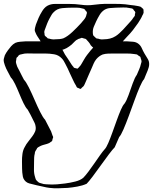

<svg xmlns="http://www.w3.org/2000/svg" viewBox="-64 -986 817 1026"><path d="M706 -563Q697 -554 683.5 -523Q670 -492 655 -450.5Q640 -409 624.5 -367Q609 -325 595.5 -294Q582 -263 573 -254L549 -199Q538 -188 517.5 -161Q497 -134 474 -101.5Q451 -69 430.5 -42Q410 -15 399 -4Q377 6 349 11Q321 16 298 18Q276 19 250 20Q224 21 201 18Q184 16 166.5 11.5Q149 7 132 4Q113 0 92 -6Q71 -12 61 -33Q60 -35 59.5 -38Q59 -41 58 -43Q56 -54 55 -64.5Q54 -75 54 -85Q54 -100 53.5 -121.5Q53 -143 56 -164Q59 -185 68 -200Q76 -216 87.5 -230Q99 -244 109 -258Q118 -270 123.5 -283Q129 -296 126 -312Q125 -320 121 -329Q117 -338 113 -345Q106 -359 99 -373Q92 -387 84 -400Q73 -411 61.5 -435Q50 -459 39 -486Q28 -513 16.5 -537Q5 -561 -6 -572Q-14 -588 -23 -604Q-32 -620 -38 -637Q-41 -645 -43 -653.5Q-45 -662 -44 -670Q-43 -675 -41 -681Q-39 -687 -38 -691Q-35 -698 -30.5 -704.5Q-26 -711 -22 -717Q-14 -728 -4.5 -739Q5 -750 18 -757Q30 -762 44 -763Q58 -764 71 -765H151Q174 -765 201.5 -764.5Q229 -764 248 -748Q260 -738 268 -723.5Q276 -709 283 -695Q291 -683 299 -671.5Q307 -660 314 -648Q316 -644 319.5 -639.5Q323 -635 326 -631Q328 -630 329 -627.5Q330 -625 331 -624Q333 -623 336.5 -622.5Q340 -622 342 -621Q344 -621 346.5 -620Q349 -619 350 -619Q352 -620 355.5 -624Q359 -628 360 -629Q368 -637 373 -647Q378 -657 384 -666Q392 -680 401 -692Q410 -704 420 -716Q429 -727 439.5 -738Q450 -749 463 -755Q478 -763 496.5 -764Q515 -765 531 -765Q552 -765 573.5 -765.5Q595 -766 616 -765Q630 -764 645.5 -763Q661 -762 673 -754Q687 -744 693.5 -729Q700 -714 708 -700Q716 -686 725 -672Q734 -658 733 -641Q733 -634 730.5 -625.5Q728 -617 725 -609Q721 -599 716 -587.5Q711 -576 706 -563ZM186 -1Q200 0 214 0Q228 0 241 -1Q256 -2 283.5 -5.5Q311 -9 338.5 -16Q366 -23 381 -36Q392 -47 407.5 -67.5Q423 -88 439.5 -112Q456 -136 470.5 -156.5Q485 -177 495 -188Q504 -197 514.5 -221.5Q525 -246 536.5 -278Q548 -310 559.5 -342Q571 -374 581.5 -398.5Q592 -423 601 -432Q612 -447 623 -478Q634 -509 645 -540Q656 -571 667 -586Q673 -600 679.5 -615Q686 -630 689 -644Q690 -648 691.5 -652.5Q693 -657 692 -661Q692 -663 691 -666Q690 -669 689 -671Q688 -673 687.5 -677Q687 -681 686 -682Q683 -685 677 -688L668 -695Q665 -696 661.5 -696Q658 -696 655 -697Q644 -699 632.5 -699.5Q621 -700 610 -700H541Q528 -700 513.5 -699.5Q499 -699 485 -695Q465 -687 450 -669Q442 -659 436.5 -646.5Q431 -634 426 -622Q418 -605 410.5 -587Q403 -569 395 -551Q392 -545 389 -537.5Q386 -530 382 -525L374 -518Q373 -517 370.5 -514Q368 -511 366 -511Q365 -511 362.5 -512Q360 -513 358 -514Q357 -515 353.5 -516Q350 -517 348 -518Q345 -521 343 -527Q333 -543 325.5 -560Q318 -577 310 -593Q304 -607 298 -619.5Q292 -632 285 -645Q281 -653 276.5 -660.5Q272 -668 266 -674Q249 -692 225 -696Q201 -700 178 -700H117Q101 -700 84 -700.5Q67 -701 51 -696Q48 -695 44.5 -694.5Q41 -694 39 -692Q36 -691 34 -687.5Q32 -684 30 -682Q26 -680 24 -676Q23 -674 23 -668Q21 -660 21 -655Q21 -651 22.5 -647Q24 -643 25 -639Q27 -631 31.5 -623Q36 -615 40 -607Q46 -595 52 -583Q58 -571 64 -560Q75 -549 90 -519Q105 -489 120.5 -453Q136 -417 151 -387Q166 -357 177 -346Q185 -330 193 -315Q201 -300 209 -284Q214 -271 217 -261Q218 -259 219 -257Q220 -255 220 -253Q220 -251 219 -248.5Q218 -246 217 -244Q216 -242 216 -238.5Q216 -235 214 -233Q213 -230 208 -228Q199 -220 187 -217Q176 -214 165.5 -211Q155 -208 145 -202Q143 -201 140.5 -199.5Q138 -198 136 -196Q134 -195 133 -191.5Q132 -188 130 -186Q129 -184 127 -181.5Q125 -179 124 -176Q123 -174 122.5 -171Q122 -168 122 -166Q119 -155 118.5 -143.5Q118 -132 118 -121Q118 -102 117.5 -81Q117 -60 123 -41Q124 -38 125 -34.5Q126 -31 127 -28Q129 -24 134 -19Q139 -14 143 -11Q146 -9 154 -7Q169 -1 186 -1ZM674 -863Q661 -844 646.5 -825.5Q632 -807 615 -790Q602 -776 589 -761.5Q576 -747 559 -736Q543 -725 525 -720.5Q507 -716 488 -716Q481 -716 472.5 -716.5Q464 -717 456 -719Q446 -722 437 -729Q428 -736 421 -744Q418 -749 415.5 -753.5Q413 -758 409 -762L400 -772Q399 -773 397.5 -775Q396 -777 394 -778L383 -781Q381 -781 378 -782.5Q375 -784 373 -784L362 -780Q360 -779 357 -778.5Q354 -778 352 -776Q342 -772 334.5 -763.5Q327 -755 319 -748Q306 -737 292 -729Q278 -721 261 -718Q245 -715 225 -716Q205 -717 190 -724Q187 -726 184 -727Q181 -728 179 -730Q169 -738 161.5 -751Q154 -764 147 -775Q141 -784 135.5 -792.5Q130 -801 126 -811L122 -821Q121 -829 123.5 -838.5Q126 -848 128 -855Q134 -872 142 -890Q150 -908 160 -924Q165 -933 172.5 -941.5Q180 -950 189 -955Q207 -965 230 -965Q253 -965 273 -965Q289 -965 305 -965Q321 -965 337 -964Q354 -963 371 -960.5Q388 -958 404 -958Q421 -958 438 -960.5Q455 -963 471 -964Q494 -966 523.5 -965.5Q553 -965 575 -965Q605 -964 635 -959Q644 -958 653 -957Q662 -956 671 -954Q674 -953 678.5 -952.5Q683 -952 687 -950Q689 -949 691.5 -947Q694 -945 695 -943Q697 -942 699 -940.5Q701 -939 702 -937Q703 -935 703 -931Q703 -927 703 -925Q703 -924 703.5 -921.5Q704 -919 703 -917Q702 -913 700.5 -910Q699 -907 697 -904Q693 -894 687 -884Q681 -874 674 -863ZM556 -945Q541 -944 525 -943Q509 -942 495 -934Q479 -924 468.5 -906.5Q458 -889 450 -872Q443 -858 437 -842.5Q431 -827 432 -811Q432 -809 432.5 -804.5Q433 -800 434 -798Q435 -795 438.5 -792.5Q442 -790 443 -788Q445 -787 446.5 -785Q448 -783 449 -782Q453 -780 458.5 -779.5Q464 -779 468 -777Q478 -774 492 -776Q508 -776 524 -780Q540 -784 554 -793Q565 -800 574.5 -809Q584 -818 594 -828Q604 -839 613.5 -849.5Q623 -860 633 -871Q638 -876 641.5 -881Q645 -886 649 -892Q651 -894 652.5 -896Q654 -898 655 -900Q657 -902 657 -905.5Q657 -909 657 -911Q659 -915 659 -921Q658 -923 656 -926Q654 -929 652 -930Q651 -932 649 -935Q647 -938 645 -939Q642 -941 637 -941.5Q632 -942 628 -943Q612 -947 593.5 -946Q575 -945 556 -945ZM319 -945Q297 -945 268.5 -942.5Q240 -940 221 -919Q214 -912 209.5 -903Q205 -894 200 -886Q193 -873 187.5 -859Q182 -845 177 -831Q176 -828 174.5 -824.5Q173 -821 173 -818Q172 -815 173 -811.5Q174 -808 174 -805Q174 -804 174 -801.5Q174 -799 175 -797Q176 -794 183 -789Q185 -788 187 -785.5Q189 -783 191 -781Q193 -780 196 -780Q199 -780 201 -779Q216 -774 232 -776Q243 -776 253.5 -777Q264 -778 274 -781Q297 -791 322.5 -815Q348 -839 368 -861Q377 -871 386.5 -883Q396 -895 398 -908Q399 -910 400 -914Q401 -918 400 -920Q400 -922 398 -924.5Q396 -927 394 -928Q393 -930 391 -933Q389 -936 387 -937Q385 -939 381 -939.5Q377 -940 375 -941Q362 -945 348 -945Q334 -945 319 -945Z"/></svg>

Font: Rubik Vinyl
Style: Regular
Weight: 400
Designer: Hubert and Fischer, NaN
Foundry: Hubert and Fischer, NaN
Version: Version 2.200